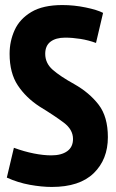

<svg xmlns="http://www.w3.org/2000/svg" viewBox="-20 -730 461 760"><path d="M388 -679 360 -560Q330 -571 298.5 -576Q267 -581 238 -581Q201 -581 180 -565Q159 -549 159 -517Q159 -480 188.5 -454Q218 -428 274 -397Q334 -363 370.5 -315.5Q407 -268 407 -187Q407 -99 351 -44.5Q295 10 185 10Q145 10 98 1.5Q51 -7 7 -27L35 -145Q76 -130 114 -122.5Q152 -115 183 -115Q223 -115 246 -131.5Q269 -148 269 -180Q269 -217 232.5 -244.5Q196 -272 137 -308Q83 -343 50.5 -392Q18 -441 18 -517Q18 -567 38 -611Q58 -655 104 -682.5Q150 -710 227 -710Q273 -710 319 -700.5Q365 -691 388 -679Z"/></svg>

Font: Georama Condensed
Style: Bold
Weight: 700
Width: 3
Designer: Jean-Baptiste Levee
Foundry: Production Type
Version: Version 1.000